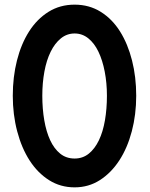

<svg xmlns="http://www.w3.org/2000/svg" viewBox="-20 -778 647 826"><path d="M301 -758Q364 -758 413.5 -727Q463 -696 496.5 -642.5Q530 -589 548 -518Q566 -447 566 -366Q566 -285 547 -213Q528 -141 493 -87.5Q458 -34 409.5 -3Q361 28 301 28Q240 28 191 -3Q142 -34 107.5 -87.5Q73 -141 54 -213Q35 -285 35 -366Q35 -447 53 -518Q71 -589 105 -642.5Q139 -696 188.5 -727Q238 -758 301 -758ZM301 -96Q336 -96 362 -117Q388 -138 405.5 -174.5Q423 -211 431.5 -260.5Q440 -310 440 -366Q440 -421 430.5 -470Q421 -519 403.5 -555.5Q386 -592 360 -613Q334 -634 301 -634Q268 -634 242 -613Q216 -592 198 -555.5Q180 -519 171 -470Q162 -421 162 -366Q162 -310 170.5 -260.5Q179 -211 196 -174.5Q213 -138 239 -117Q265 -96 301 -96Z"/></svg>

Font: RonaldsonGothic
Style: Regular
Weight: 400
Designer: Mr. Robertson for MacKellar, Smiths & Jordan Co. Philadelphia
Foundry: CAT-Fonts Peter Wiegel
Version: Version 1.000